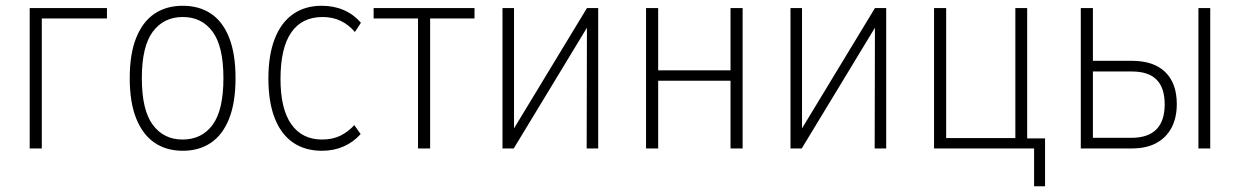

<svg xmlns="http://www.w3.org/2000/svg" viewBox="-20 -515 4302 666"><path d="M83 0V-487H351V-451H125V0Z M614 8Q557 8 516 -20Q475 -48 452.5 -104Q430 -160 430 -244Q430 -328 452.5 -384Q475 -440 516 -467.5Q557 -495 614 -495Q671 -495 712 -467.5Q753 -440 775 -384Q797 -328 797 -244Q797 -160 775 -104Q753 -48 712 -20Q671 8 614 8ZM613 -31Q680 -31 717.5 -82Q755 -133 755 -244Q755 -354 717.5 -405Q680 -456 614 -456Q548 -456 510 -405Q472 -354 472 -244Q472 -133 510 -82Q548 -31 613 -31Z M1097 8Q1038 8 996.5 -20.5Q955 -49 933 -105Q911 -161 911 -243Q911 -324 933 -380.5Q955 -437 996.5 -466Q1038 -495 1096 -495Q1138 -495 1172.5 -480Q1207 -465 1232 -436L1211 -404Q1190 -429 1162 -442.5Q1134 -456 1099 -456Q1027 -456 990 -402Q953 -348 953 -241Q953 -137 990.5 -84Q1028 -31 1097 -31Q1134 -31 1161 -44.5Q1188 -58 1209 -81L1231 -50Q1206 -22 1172 -7Q1138 8 1097 8Z M1430 0V-451H1276V-487H1626V-451H1472V0Z M1723 0V-487H1763V-40H1745L2016 -487H2055V0H2015L2016 -447H2033L1762 0Z M2221 0V-487H2263V-271H2514V-487H2556V0H2514V-235H2263V0Z M2722 0V-487H2762V-40H2744L3015 -487H3054V0H3014L3015 -447H3032L2761 0Z M3567 131V0H3220V-487H3262V-36H3502V-487H3543V-35H3605V131Z M3729 0V-487H3771V-304H3907Q3982 -304 4022 -265Q4062 -226 4062 -154Q4062 -106 4043.5 -71.5Q4025 -37 3990.5 -18.5Q3956 0 3905 0ZM3771 -37H3905Q3962 -37 3991 -66Q4020 -95 4020 -153Q4020 -211 3991.5 -239Q3963 -267 3907 -267H3771ZM4137 0V-487H4178V0Z"/></svg>

Font: Nunito Sans 10pt Condensed ExtraLight
Style: Regular
Weight: 250
Width: 3
Designer: Vernon Adams
Foundry: Vernon Adams
Version: Version 3.101;gftools[0.9.27]